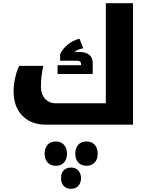

<svg xmlns="http://www.w3.org/2000/svg" viewBox="-20 -780 952 1201"><path d="M268 0Q175 0 120 -56Q65 -112 65 -209Q65 -248 75 -293.5Q85 -339 100 -368H251Q236 -305 236 -236Q236 -191 261.5 -162.5Q287 -134 328 -134H642V-760H812V0ZM340 -317V-372H487V-380Q487 -400 464 -400H356V-442Q374 -477 404 -501.5Q434 -526 477 -538L501 -478Q469 -473 445 -455H472Q560 -455 560 -385V-317ZM330 257Q296 257 277.5 236Q259 215 259 181Q259 148 277 126.5Q295 105 330 105Q362 105 380.5 126Q399 147 399 181Q399 217 380 237Q361 257 330 257ZM522 257Q489 257 470 237Q451 217 451 181Q451 147 469 126Q487 105 522 105Q553 105 572 125Q591 145 591 181Q591 217 572 237Q553 257 522 257ZM424 401Q398 401 380 384.5Q362 368 362 334Q362 300 380 284Q398 268 424 268Q454 268 470.5 287.5Q487 307 487 334Q487 363 470.5 382Q454 401 424 401Z"/></svg>

Font: Noto Kufi Arabic ExtraBold
Style: Regular
Weight: 800
Designer: Monotype Design Team, David Williams, Khaled Hosny
Foundry: Google LLC
Version: Version 2.109; ttfautohint (v1.8.4.7-5d5b)